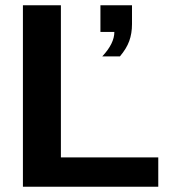

<svg xmlns="http://www.w3.org/2000/svg" viewBox="-20 -708 651 728"><path d="M66.9 0V-688H210.9V-111.3H580.1V0ZM480.5 -616.7Q480.5 -581.1 470 -552.2Q459.5 -523.4 434.6 -494.1H367.7Q413.6 -543 413.6 -586.9H360.8V-688H480.5Z"/></svg>

Font: Liberation Sans
Style: Bold
Weight: 700
Designer: Steve Matteson
Foundry: Ascender Corporation
Version: Version 2.1.5